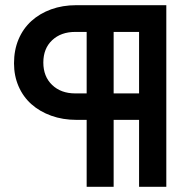

<svg xmlns="http://www.w3.org/2000/svg" viewBox="-20 -720 731 740"><path d="M314 0V-258H275Q222 -258 177.5 -274Q133 -290 101 -318.5Q69 -347 51.5 -387.5Q34 -428 34 -476Q34 -527 51.5 -568.5Q69 -610 101 -639Q133 -668 177 -684Q221 -700 274 -700H621V0H516V-258H418V0ZM516 -360V-597H418V-360ZM270 -360H314V-597H270Q215 -597 181 -565Q147 -533 147 -479Q147 -425 181 -392.5Q215 -360 270 -360Z"/></svg>

Font: Rosa Sans SemiBold
Style: Regular
Weight: 600
Designer: Pentagram / MCKL
Foundry: Pentagram / MCKL
Version: Version 1.005;September 16, 2019;FontCreator 11.5.0.2425 64-